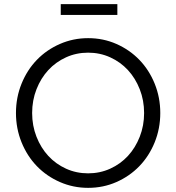

<svg xmlns="http://www.w3.org/2000/svg" viewBox="-20 -895 850 926"><path d="M57 0ZM753 -350Q753 -275 726 -208.5Q699 -142 652 -93.5Q605 -45 541.5 -17Q478 11 405 11Q333 11 269 -17Q205 -45 158 -93.5Q111 -142 84 -208.5Q57 -275 57 -350Q57 -425 84 -491.5Q111 -558 158 -606.5Q205 -655 269 -683Q333 -711 405 -711Q478 -711 541.5 -683Q605 -655 652 -606.5Q699 -558 726 -491.5Q753 -425 753 -350ZM675 -350Q675 -411 654 -464.5Q633 -518 597 -557Q561 -596 511.5 -618.5Q462 -641 405 -641Q348 -641 298.5 -618.5Q249 -596 213 -557Q177 -518 156 -464.5Q135 -411 135 -350Q135 -289 156 -235.5Q177 -182 213 -143Q249 -104 298.5 -81.5Q348 -59 405 -59Q462 -59 511.5 -81.5Q561 -104 597 -143Q633 -182 654 -235.5Q675 -289 675 -350ZM546 -875V-823H273V-875Z"/></svg>

Font: Red Hat Text
Style: Regular
Weight: 400
Designer: Pentagram / MCKL
Foundry: Pentagram / MCKL
Version: Version 1.005; Red Hat Text